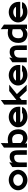

<svg xmlns="http://www.w3.org/2000/svg" viewBox="2052 -2755 714 4858"><g transform="rotate(-90 2409.0 -326.0)"><path d="M23 -226C23 -95 142 11 284 11C427 11 543 -95 543 -226C543 -357 427 -462 284 -462C142 -462 23 -357 23 -226ZM137 -226C137 -295 204 -348 284 -348C363 -348 429 -295 429 -226C429 -157 363 -102 284 -102C204 -102 137 -157 137 -226Z M611 -4H727V-183C727 -247 750 -325 862 -325C902 -325 921 -302 921 -260V-4H1037V-183C1037 -288 1037 -439 870 -439C793 -439 759 -407 723 -375L709 -362L727 -399V-450L611 -372Z M1103 0H1212V-18L1196 -51L1208 -42C1236 -22 1289 11 1337 11C1463 11 1566 -55 1566 -218C1566 -402 1446 -487 1307 -487C1283 -487 1250 -481 1220 -479H1216L1219 -663L1103 -583ZM1219 -164V-361C1238 -367 1273 -376 1307 -376C1380 -376 1447 -335 1447 -219C1447 -115 1401 -100 1334 -100C1282 -100 1236 -143 1220 -162Z M1617 -226C1617 -95 1736 11 1878 11C2020 11 2120 -54 2129 -126H1981C1970 -104 1912 -102 1878 -102C1820 -102 1770 -128 1746 -165L1742 -171H2137V-222C2137 -355 2021 -462 1878 -462C1736 -462 1617 -357 1617 -226ZM1741 -278 1745 -284C1768 -321 1819 -348 1878 -348C1937 -348 1987 -323 2010 -284L2014 -278Z M2191 -8H2307V-136L2373 -189L2542 -8H2693L2457 -256L2696 -450H2535L2307 -267V-661L2191 -577Z M2674 -226C2674 -95 2793 11 2935 11C3077 11 3177 -54 3186 -126H3038C3027 -104 2969 -102 2935 -102C2877 -102 2827 -128 2803 -165L2799 -171H3194V-222C3194 -355 3078 -462 2935 -462C2793 -462 2674 -357 2674 -226ZM2798 -278 2802 -284C2825 -321 2876 -348 2935 -348C2994 -348 3044 -323 3067 -284L3071 -278Z M3263 -4H3379V-183C3379 -247 3402 -325 3514 -325C3554 -325 3573 -302 3573 -260V-4H3689V-183C3689 -288 3689 -439 3522 -439C3445 -439 3411 -407 3375 -375L3361 -362L3379 -399V-450L3263 -372Z M3752 -218C3752 -55 3855 11 3981 11C4029 11 4080 -21 4110 -42L4122 -51L4106 -18V0H4215V-583L4099 -663L4102 -479H4098C4070 -481 4035 -487 4011 -487C3872 -487 3752 -402 3752 -218ZM3871 -219C3871 -335 3938 -376 4011 -376C4045 -376 4078 -368 4099 -361V-164L4098 -162C4083 -144 4036 -100 3984 -100C3917 -100 3871 -115 3871 -219Z M4270 -226C4270 -95 4389 11 4531 11C4673 11 4773 -54 4782 -126H4634C4623 -104 4565 -102 4531 -102C4473 -102 4423 -128 4399 -165L4395 -171H4790V-222C4790 -355 4674 -462 4531 -462C4389 -462 4270 -357 4270 -226ZM4394 -278 4398 -284C4421 -321 4472 -348 4531 -348C4590 -348 4640 -323 4663 -284L4667 -278Z"/></g></svg>

Font: Charger EcoBold
Style: Bold
Weight: 1000
Designer: Jasper
Foundry: Cannot Into Space Fonts
Version: Version 1.1